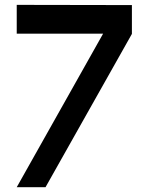

<svg xmlns="http://www.w3.org/2000/svg" viewBox="-20 -781 620 801"><path d="M49.8 -760.7Q49.8 -720.7 49.8 -640.6Q169.9 -640.6 410.2 -640.6Q290 -426.8 49.8 0Q89.8 0 169.9 0Q290 -212.9 530.3 -639.6Q530.3 -679.7 530.3 -759.8Q370.1 -759.8 49.8 -760.7Z"/></svg>

Font: Alibu-Mazigh Belkasim 1
Style: Bold
Weight: 400
Designer: Mazigh Moubarik Belkasim
Version: Version 1.0